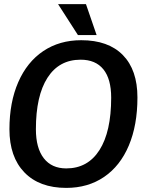

<svg xmlns="http://www.w3.org/2000/svg" viewBox="-20 -906 733 936"><path d="M26 -276Q26 -407 69 -505.5Q112 -604 191 -657Q270 -710 376 -710Q508 -710 579 -637.5Q650 -565 650 -431Q650 -296 608 -196.5Q566 -97 487.5 -43.5Q409 10 303 10Q172 10 99 -65.5Q26 -141 26 -276ZM522 -430Q522 -521 484 -568Q446 -615 373 -615Q268 -615 211.5 -527Q155 -439 155 -276Q155 -184 193.5 -134.5Q232 -85 303 -85Q408 -85 465 -174.5Q522 -264 522 -430ZM263 -886H399L451 -735H360Z"/></svg>

Font: Krub SemiBold
Style: Italic
Weight: 600
Italic angle: -8°
Designer: Ekaluck Peanpanawate
Foundry: Cadson Demak Co.,Ltd.
Version: Version 1.000; ttfautohint (v1.6)